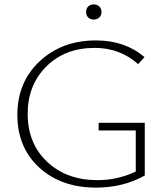

<svg xmlns="http://www.w3.org/2000/svg" viewBox="-20 -848 760 874"><path d="M407 -759Q391 -759 381.5 -768.5Q372 -778 372 -793Q372 -809 381.5 -818.5Q391 -828 407 -828Q422 -828 432 -818.5Q442 -809 442 -793Q442 -778 432 -768.5Q422 -759 407 -759ZM429 -289H639V-49Q541 6 417 6Q258 6 158.5 -85.5Q59 -177 59 -325Q59 -474 160.5 -569Q262 -664 417 -664Q549 -664 638 -588L609 -556Q526 -630 411 -630Q276 -630 191 -545.5Q106 -461 106 -330Q106 -195 194.5 -111.5Q283 -28 424 -28Q515 -28 598 -67V-254H429Z"/></svg>

Font: EauTestText Light
Style: Regular
Weight: 300
Designer: Christian Thalmann (Catharsis Fonts)
Version: Version 0.001;PS 000.001;hotconv 1.0.88;makeotf.lib2.5.64775